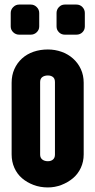

<svg xmlns="http://www.w3.org/2000/svg" viewBox="-20 -811 418 842"><path d="M347 -134Q347 -102 334.5 -75Q322 -48 300 -29.5Q278 -11 249.5 0Q221 11 190 11Q156 11 127 0Q98 -11 76.5 -29.5Q55 -48 43 -75Q31 -102 31 -134V-448Q31 -481 43 -508Q55 -535 76.5 -554.5Q98 -574 127 -584Q156 -594 190 -594Q221 -594 249.5 -584Q278 -574 300 -554.5Q322 -535 334.5 -508Q347 -481 347 -448ZM221 -451Q221 -466 212.5 -473Q204 -480 190 -480Q175 -480 165.5 -473Q156 -466 156 -451V-133Q156 -119 165.5 -111.5Q175 -104 190 -104Q204 -104 212.5 -111.5Q221 -119 221 -133ZM352 -695Q352 -680 341.5 -669.5Q331 -659 315 -659H264Q249 -659 238.5 -669.5Q228 -680 228 -695V-754Q228 -769 238.5 -780Q249 -791 264 -791H315Q331 -791 341.5 -780Q352 -769 352 -754ZM152 -695Q152 -680 141 -669.5Q130 -659 115 -659H64Q49 -659 38 -669.5Q27 -680 27 -695V-754Q27 -769 38 -780Q49 -791 64 -791H115Q130 -791 141 -780Q152 -769 152 -754Z"/></svg>

Font: H.H. Samuel
Style: Regular
Weight: 900
Width: 1
Designer: deFharo
Foundry: deFharo
Version: Version 1.009